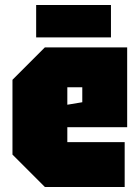

<svg xmlns="http://www.w3.org/2000/svg" viewBox="-20 -750 560 770"><path d="M30 -130V-430L160 -560H490V-240H250V-180H480V0H160ZM250 -330 310 -340V-400H250ZM125 -600V-730H425V-600Z"/></svg>

Font: Tektur Condensed Black
Style: Regular
Weight: 900
Width: 3
Designer: Adam Jagosz
Foundry: Adam Jagosz
Version: Version 1.005;gftools[0.9.30]